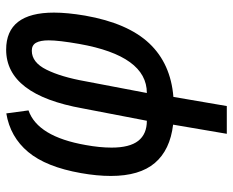

<svg xmlns="http://www.w3.org/2000/svg" viewBox="-88 -510 776 640"><g transform="rotate(-90 300.0 -190.0)"><path d="M204.5 -1Q120 -11 76.8 -61.8Q33.5 -112.5 33.5 -208.5Q33.5 -254.5 43 -308Q63.5 -424.5 113.5 -484.2Q163.5 -544 242 -557L252 -483Q164.5 -452.5 136.5 -292Q128 -245.5 128 -206Q128 -146 150.5 -117.2Q173 -88.5 217.5 -88.5L258.5 -301.5Q304 -557.5 454.5 -557.5Q578 -557.5 578 -398Q578 -353.5 568 -294.5Q543 -152 475.5 -80.5Q408 -9 297 0L266.5 178H174ZM473.5 -313.5Q485.5 -382 485.5 -415.5Q485.5 -443.5 477.5 -457.8Q469.5 -472 451 -472Q412 -472 387.8 -423.2Q363.5 -374.5 349 -293L310 -88.5Q433.5 -88.5 473.5 -313.5Z"/></g></svg>

Font: JuliaMono SemiBold
Style: Italic
Weight: 600
Italic angle: -9°
Monospace: yes
Designer: cormullion
Foundry: corm
Version: Version 0.056; ttfautohint (v1.8.4)